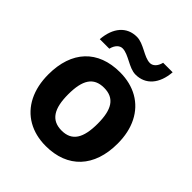

<svg xmlns="http://www.w3.org/2000/svg" viewBox="-209 -892 1037 1037"><g transform="rotate(45 309.5 -373.5)"><path d="M229 -657.2C252.4 -657.2 276.4 -644.5 301.8 -631.8C326.7 -619.1 352.1 -606 378.9 -606C454.6 -606 504.4 -662.6 511.7 -756.8H439C430.7 -721.7 409.7 -705.1 389.6 -705.1C366.2 -705.1 342.3 -717.8 317.4 -730.5C292 -743.2 266.6 -755.9 239.7 -755.9C163.1 -755.9 114.3 -699.2 106.9 -605H179.7C188 -640.1 209 -657.2 229 -657.2ZM574.2 -273.9C574.2 -331.1 563.5 -381.3 542 -423.8C499 -509.3 416 -556.2 311 -556.2C142.6 -556.2 44.9 -452.1 44.9 -273.9C44.9 -216.8 55.7 -166.5 77.1 -123.5C120.1 -37.6 203.1 9.8 308.1 9.8C475.6 9.8 574.2 -96.2 574.2 -273.9ZM196.8 -273.9C196.8 -382.8 229.5 -436 309.1 -436C389.2 -436 421.9 -381.8 421.9 -273.9C421.9 -165 389.6 -109.9 310.1 -109.9C230 -109.9 196.8 -166 196.8 -273.9Z"/></g></svg>

Font: Open Sans bold
Style: Bold
Weight: 700
Foundry: Ascender Corporation
Version: Version 1.100;PS 001.100;hotconv 1.0.88;makeotf.lib2.5.64775